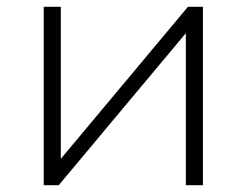

<svg xmlns="http://www.w3.org/2000/svg" viewBox="-20 -542 722 562"><path d="M108 0V-522H158V-77L530 -522H574V0H524V-445L152 0Z"/></svg>

Font: Montserrat Light
Style: Regular
Weight: 300
Designer: Julieta Ulanovsky
Foundry: Julieta Ulanovsky
Version: Version 9.000; ttfautohint (v1.8.4.7-5d5b)